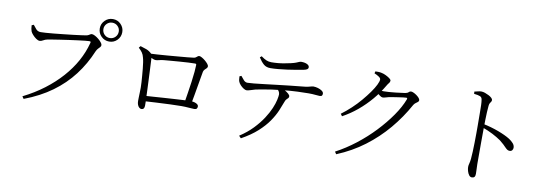

<svg xmlns="http://www.w3.org/2000/svg" viewBox="-62 -1273 5084 1774"><g transform="rotate(10 2480.0 -386.0)"><path d="M181 22Q289 -32 376.5 -98.5Q464 -165 531.5 -241Q599 -317 644.5 -399.5Q690 -482 713 -570Q717 -582 713 -584.5Q709 -587 701 -587Q690 -587 662 -584Q634 -581 595 -576Q556 -571 513.5 -565Q471 -559 431.5 -553Q392 -547 361 -542Q330 -537 316 -534Q296 -530 279.5 -520Q263 -510 248 -510Q233 -510 214.5 -523Q196 -536 181 -553Q166 -570 161 -582Q157 -593 154.5 -606Q152 -619 151 -639L170 -647Q183 -629 200 -610Q217 -591 244 -591Q258 -591 291 -593Q324 -595 368 -599.5Q412 -604 458.5 -609Q505 -614 548 -619Q591 -624 622.5 -628.5Q654 -633 666 -635Q679 -638 686.5 -642.5Q694 -647 700.5 -651Q707 -655 715 -655Q726 -655 743.5 -646Q761 -637 778 -623Q795 -609 806.5 -594.5Q818 -580 818 -570Q818 -559 810 -550.5Q802 -542 792.5 -532Q783 -522 775 -505Q723 -380 644 -276.5Q565 -173 454.5 -92.5Q344 -12 196 44ZM882 -615Q838 -615 807 -646Q776 -677 776 -721Q776 -764 807 -795Q838 -826 882 -826Q926 -826 956.5 -795Q987 -764 987 -721Q987 -677 956.5 -646Q926 -615 882 -615ZM882 -648Q912 -648 933 -669Q954 -690 954 -721Q954 -750 933 -771Q912 -792 882 -792Q852 -792 831 -771Q810 -750 810 -721Q810 -690 831 -669Q852 -648 882 -648Z M1665 -175Q1672 -217 1680.5 -271Q1689 -325 1696.5 -378.5Q1704 -432 1708 -476Q1712 -520 1712 -542Q1712 -553 1700 -553Q1676 -553 1636.5 -551Q1597 -549 1553 -545.5Q1509 -542 1471.5 -539Q1434 -536 1413 -534Q1388 -532 1368 -526.5Q1348 -521 1334 -521Q1321 -521 1300.5 -531Q1280 -541 1268 -549V-571Q1293 -572 1337 -574.5Q1381 -577 1433 -581.5Q1485 -586 1534 -590Q1583 -594 1620 -597.5Q1657 -601 1669 -603Q1687 -604 1696 -610Q1705 -616 1711.5 -622Q1718 -628 1727 -628Q1736 -628 1752 -619Q1768 -610 1783.5 -597Q1799 -584 1810 -570.5Q1821 -557 1821 -548Q1821 -537 1813 -529Q1805 -521 1796.5 -513Q1788 -505 1784 -491Q1781 -473 1774.5 -437Q1768 -401 1760.5 -356Q1753 -311 1744.5 -263.5Q1736 -216 1728 -174ZM1282 -53Q1273 -53 1263 -61.5Q1253 -70 1247 -85.5Q1241 -101 1241 -121Q1241 -131 1241.5 -152.5Q1242 -174 1243 -199Q1244 -224 1244 -246Q1244 -269 1242 -298Q1240 -327 1237.5 -359Q1235 -391 1232 -422Q1229 -453 1225 -479.5Q1221 -506 1216 -523Q1210 -550 1196.5 -569Q1183 -588 1162 -607L1176 -624Q1207 -615 1233.5 -605Q1260 -595 1284 -572Q1290 -566 1291 -561Q1292 -556 1293 -546Q1294 -532 1295.5 -500Q1297 -468 1299 -426Q1301 -384 1303 -337.5Q1305 -291 1307 -246Q1309 -201 1310 -166Q1311 -144 1311.5 -127.5Q1312 -111 1312 -90Q1312 -72 1305 -62.5Q1298 -53 1282 -53ZM1281 -178Q1318 -180 1366.5 -183.5Q1415 -187 1467.5 -190.5Q1520 -194 1569 -197Q1618 -200 1657.5 -202Q1697 -204 1720 -204Q1741 -204 1757.5 -199Q1774 -194 1784 -186Q1794 -178 1794 -167Q1794 -154 1787.5 -146Q1781 -138 1765 -138Q1749 -138 1714 -141Q1679 -144 1644 -144Q1602 -144 1541 -141.5Q1480 -139 1412 -135.5Q1344 -132 1281 -128Z M2216 33Q2288 -14 2339 -67.5Q2390 -121 2424.5 -174Q2459 -227 2478.5 -273.5Q2498 -320 2505.5 -355Q2513 -390 2513 -406Q2513 -421 2504.5 -435Q2496 -449 2476 -467L2519 -475Q2537 -466 2558 -454Q2579 -442 2594 -429Q2609 -416 2609 -404Q2609 -394 2603 -388Q2597 -382 2588.5 -373.5Q2580 -365 2575 -350Q2561 -311 2540 -261.5Q2519 -212 2482 -158Q2445 -104 2385.5 -50Q2326 4 2236 54ZM2210 -392Q2199 -392 2182 -402.5Q2165 -413 2150.5 -429Q2136 -445 2131 -459Q2127 -469 2126 -480.5Q2125 -492 2124 -508L2141 -515Q2156 -495 2171.5 -478.5Q2187 -462 2206 -462Q2226 -462 2266.5 -466Q2307 -470 2360.5 -476.5Q2414 -483 2474.5 -490Q2535 -497 2596 -504Q2657 -511 2712 -516Q2747 -519 2766 -523.5Q2785 -528 2795.5 -531Q2806 -534 2813 -534Q2834 -534 2856.5 -527.5Q2879 -521 2895 -509.5Q2911 -498 2911 -483Q2911 -471 2905.5 -464.5Q2900 -458 2883 -458Q2871 -458 2844 -461Q2817 -464 2780 -464Q2744 -464 2678.5 -461.5Q2613 -459 2538 -451Q2493 -447 2441.5 -439.5Q2390 -432 2349 -424.5Q2308 -417 2290 -413Q2267 -407 2247 -400Q2227 -393 2210 -392ZM2391 -632Q2353 -632 2328.5 -653Q2304 -674 2279 -713L2294 -726Q2323 -705 2344.5 -696Q2366 -687 2391 -687Q2421 -687 2453.5 -690Q2486 -693 2516 -699Q2546 -705 2571 -710Q2601 -717 2617.5 -723.5Q2634 -730 2644 -734.5Q2654 -739 2664 -739Q2697 -739 2718.5 -728.5Q2740 -718 2740 -700Q2740 -689 2730.5 -682Q2721 -675 2697 -670Q2669 -665 2630 -658Q2591 -651 2548.5 -645.5Q2506 -640 2465.5 -636Q2425 -632 2391 -632Z M3114 24Q3210 -27 3300 -97Q3390 -167 3466 -247.5Q3542 -328 3599 -410Q3656 -492 3684 -566Q3690 -581 3676 -581Q3668 -581 3647.5 -578.5Q3627 -576 3601.5 -572Q3576 -568 3552.5 -564.5Q3529 -561 3516 -558Q3500 -554 3485.5 -549.5Q3471 -545 3460 -545Q3449 -545 3433 -557Q3417 -569 3399 -583L3414 -607Q3429 -605 3440.5 -604Q3452 -603 3461 -603Q3479 -603 3508.5 -605Q3538 -607 3569 -610.5Q3600 -614 3624.5 -617.5Q3649 -621 3659 -622Q3681 -626 3689.5 -635.5Q3698 -645 3711 -645Q3720 -645 3734.5 -638.5Q3749 -632 3763.5 -621.5Q3778 -611 3788 -599.5Q3798 -588 3798 -578Q3798 -568 3789 -561Q3780 -554 3769.5 -546.5Q3759 -539 3751 -526Q3683 -402 3591.5 -293.5Q3500 -185 3385 -98.5Q3270 -12 3129 46ZM3106 -330Q3152 -364 3197 -406Q3242 -448 3280 -493Q3318 -538 3347.5 -579.5Q3377 -621 3393 -654Q3409 -687 3409 -704Q3409 -717 3391.5 -729Q3374 -741 3348 -752L3353 -771Q3367 -771 3381.5 -771Q3396 -771 3413 -767Q3433 -763 3454 -752.5Q3475 -742 3490 -731Q3505 -720 3505 -710Q3505 -697 3496 -687Q3487 -677 3476 -658Q3434 -586 3379.5 -522Q3325 -458 3260.5 -404Q3196 -350 3121 -309Z M4400 39Q4384 39 4373 24Q4362 9 4356 -12Q4350 -33 4350 -50Q4350 -66 4355 -83Q4360 -100 4363 -128Q4366 -156 4367.5 -197.5Q4369 -239 4370 -284.5Q4371 -330 4371 -372Q4371 -414 4371 -442Q4371 -473 4370.5 -506.5Q4370 -540 4370 -573Q4370 -606 4369 -634.5Q4368 -663 4365 -681Q4363 -705 4345 -713Q4327 -721 4287 -725L4286 -746Q4306 -750 4321 -754Q4336 -758 4350 -758Q4366 -758 4384.5 -751.5Q4403 -745 4420.5 -736Q4438 -727 4449 -716.5Q4460 -706 4460 -697Q4460 -687 4455.5 -680.5Q4451 -674 4445.5 -665.5Q4440 -657 4438 -640Q4435 -614 4433.5 -579Q4432 -544 4431 -508.5Q4430 -473 4430 -445Q4430 -424 4429.5 -382.5Q4429 -341 4429 -289.5Q4429 -238 4429 -186Q4429 -134 4429 -90Q4430 -57 4431 -34.5Q4432 -12 4432 1Q4432 21 4424 30Q4416 39 4400 39ZM4701 -263Q4689 -263 4679.5 -269Q4670 -275 4659.5 -286Q4649 -297 4634 -311.5Q4619 -326 4597 -343Q4561 -368 4517.5 -390.5Q4474 -413 4419 -433V-466Q4494 -451 4564 -425Q4634 -399 4677 -372Q4700 -357 4716.5 -338.5Q4733 -320 4733 -297Q4733 -284 4725 -273.5Q4717 -263 4701 -263Z"/></g></svg>

Font: Noto Serif TC
Style: Regular
Weight: 400
Designer: Ryoko NISHIZUKA  (kana & ideographs); Frank Grießhammer (Latin, Greek & Cyrillic); Wenlong ZHANG  (bopomofo); Sandoll Co
Foundry: Adobe
Version: Version 2.003-H1;hotconv 1.1.1;makeotfexe 2.6.0